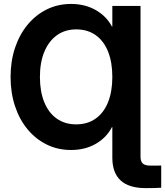

<svg xmlns="http://www.w3.org/2000/svg" viewBox="-20 -758 846 984"><path d="M700.2 -727.5V0H555.7V-106.4H553.7Q525.4 -52.2 470.7 -20.8Q416 10.7 344.2 10.7Q276.4 10.7 219.7 -17.1Q163.1 -44.9 121.3 -95.2Q79.6 -145.5 56.9 -214.1Q34.2 -282.7 34.2 -363.8Q34.2 -444.8 57.1 -513.2Q80.1 -581.5 121.8 -631.8Q163.6 -682.1 220.2 -710Q276.9 -737.8 344.2 -737.8Q415 -737.8 470 -706.8Q524.9 -675.8 553.7 -622.1H555.7V-727.5ZM370.1 -120.6Q428.7 -120.6 470.5 -150.4Q512.2 -180.2 533.9 -234.6Q555.7 -289.1 555.7 -363.8Q555.7 -439 533.9 -493.4Q512.2 -547.9 470.7 -577.6Q429.2 -607.4 370.6 -607.4Q313.5 -607.4 271.7 -577.4Q230 -547.4 207.3 -492.9Q184.6 -438.5 184.6 -363.8Q184.6 -288.6 207 -233.9Q229.5 -179.2 271.2 -149.9Q313 -120.6 370.1 -120.6ZM727.5 206.1Q640.6 206.1 598.1 166.7Q555.7 127.4 555.7 50.3V0H700.2V45.9Q700.2 69.3 711.9 80.1Q723.6 90.8 751 90.8Q765.6 90.8 781.2 90.8Q796.9 90.8 806.2 90.3V204.1Q792.5 205.1 772.5 205.6Q752.4 206.1 727.5 206.1Z"/></svg>

Font: Inter 28pt
Style: Bold
Weight: 700
Designer: Rasmus Andersson
Foundry: rsms
Version: Version 4.001;git-66647c0bb